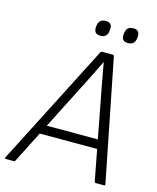

<svg xmlns="http://www.w3.org/2000/svg" viewBox="-143 -896 803 979"><g transform="rotate(15 258.5 -406.0)"><path d="M-18 0Q-21 0 -22.5 -2Q-24 -4 -22 -7L306 -648Q309 -655 314 -655H372Q377 -655 379 -648L506 -8Q508 0 500 0H457Q452 0 450 -7L359 -484Q354 -513 348 -544Q342 -575 337 -606H336Q321 -575 306 -544.5Q291 -514 275 -483L33 -7Q30 0 24 0ZM105 -170 127 -218H422L429 -170ZM430 -732Q411 -732 403.5 -742Q396 -752 398 -768L399 -776Q401 -794 410.5 -803Q420 -812 439 -812Q458 -812 465 -802Q472 -792 471 -776L470 -768Q468 -750 458 -741Q448 -732 430 -732ZM284 -732Q265 -732 258 -742Q251 -752 252 -768L253 -776Q255 -794 265 -803Q275 -812 293 -812Q312 -812 319.5 -802Q327 -792 325 -776L324 -768Q323 -750 313 -741Q303 -732 284 -732Z"/></g></svg>

Font: Sofia Sans Light
Style: Italic
Weight: 300
Italic angle: -9°
Version: Version 4.100-B